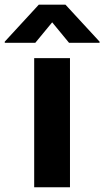

<svg xmlns="http://www.w3.org/2000/svg" viewBox="-84 -791 441 811"><path d="M60.4 0H211.6V-545.5H60.4ZM65 -610.1 136.4 -696.7 207.7 -610.1H336.6V-615.1L192.5 -771.3H79.9L-63.9 -615.1V-610.1Z"/></svg>

Font: Karasuma Gothic
Style: Bold
Weight: 700
Designer: Rasmus Andersson / Ryoko Nishizuka
Foundry: Genbu
Version: Version 1.00